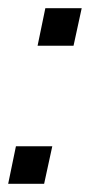

<svg xmlns="http://www.w3.org/2000/svg" viewBox="-21 -450 235 470"><path d="M18 -92H107L87 0H-1ZM90 -430H179L159 -338H71Z"/></svg>

Font: D-DIN
Style: DIN-Italic
Weight: 400
Italic angle: -12°
Designer: Charles Nix
Foundry: Datto Inc.
Version: Version 1.00